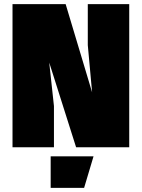

<svg xmlns="http://www.w3.org/2000/svg" viewBox="-20 -718 690 936"><path d="M41 0V-698H300L429 -268L408 -498V-698H610V0H351L220 -413L243 -201V0ZM227 198V44H436L390 198Z"/></svg>

Font: Azeret Mono Thin Black
Style: Regular
Weight: 900
Version: Version 1.002